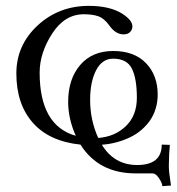

<svg xmlns="http://www.w3.org/2000/svg" viewBox="-20 -469 597 648"><path d="M442.9 87.9Q525.9 87.9 525.9 19L553.2 20Q550.3 47.9 549.8 90.8Q549.8 111.8 557.1 157.2L527.8 159.2Q527.8 149.4 516.8 132.8Q505.9 116.2 495.1 116.2H438Q313 116.2 251.5 19Q146.5 8.3 90.8 -54.7Q35.2 -117.7 35.2 -221.2Q35.2 -316.4 106.7 -382.8Q178.2 -449.2 279.8 -449.2Q351.6 -449.2 394 -421.9Q427.2 -399.9 426.8 -379.9Q426.8 -368.7 418.9 -360.8Q411.1 -353 397 -353Q370.1 -353 349.1 -382.8Q332 -406.7 312.5 -413.8Q293 -420.9 263.2 -420.9Q198.2 -420.9 156 -355.5Q113.8 -290 113.8 -224.1Q113.8 -44.9 235.8 -10.7Q210.4 -66.9 210 -125Q210 -202.1 250.5 -249.5Q291 -296.9 362.1 -296.9Q433.1 -296.9 472.7 -255.9Q512.2 -214.8 512.2 -149.9Q512.2 -125 505.4 -102.5Q498.5 -80.1 486.3 -62.5Q474.1 -44.9 457 -30.3Q439.9 -15.6 418.9 -5.6Q397.9 4.4 374 11Q350.1 17.6 323.7 19.5Q365.7 87.9 442.9 87.9ZM311.5 -3.4Q368.2 -7.8 405 -43.5Q441.9 -79.1 441.9 -139.2Q441.9 -204.1 425 -237.5Q408.2 -271 361.8 -271Q324.7 -271 304.4 -231.9Q284.2 -192.9 284.2 -131.8Q284.2 -63.5 311.5 -3.4Z"/></svg>

Font: Linux Libertine Display
Style: Regular
Weight: 400
Designer: Philipp H. Poll
Foundry: Philipp H. Poll
Version: Version 5.0.9